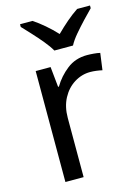

<svg xmlns="http://www.w3.org/2000/svg" viewBox="-117 -831 646 896"><g transform="rotate(-15 206.5 -383.0)"><path d="M335 -546Q350 -546 367.5 -544.5Q385 -543 398 -540L387 -459Q374 -462 358.5 -464Q343 -466 329 -466Q288 -466 252 -443.5Q216 -421 194.5 -380.5Q173 -340 173 -286V0H85V-536H157L167 -438H171Q197 -482 238 -514Q279 -546 335 -546ZM194 -606Q181 -629 159 -655.5Q137 -682 113 -708Q89 -734 71 -753V-766H131Q157 -749 185 -725Q213 -701 238 -674Q265 -701 293 -725Q321 -749 347 -766H409V-753Q390 -734 365.5 -708Q341 -682 318.5 -655.5Q296 -629 284 -606Z"/></g></svg>

Font: Noto Sans Avestan
Style: Regular
Weight: 400
Designer: Monotype Design Team
Foundry: Monotype Imaging Inc.
Version: Version 2.003; ttfautohint (v1.8.4.7-5d5b)